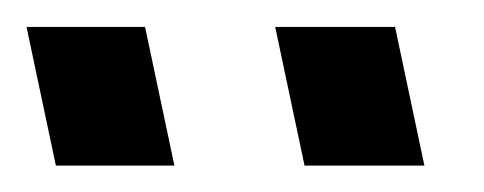

<svg xmlns="http://www.w3.org/2000/svg" viewBox="-121 -716 363 144"><path d="M175.3 -695.8 197.3 -591.8H107.4L85.4 -695.8ZM-12.2 -695.8 9.8 -591.8H-79.1L-101.1 -695.8Z"/></svg>

Font: XB Khoramshahr
Style: Oblique
Weight: 400
Italic angle: 12°
Designer: Behnam
Foundry: Irmug
Version: Version 8.005 2009